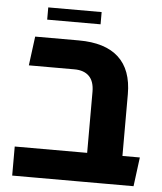

<svg xmlns="http://www.w3.org/2000/svg" viewBox="-52 -778 697 824"><g transform="rotate(5 296.0 -366.0)"><path d="M343.2 0V-388.2Q343.2 -433 321.1 -455.2Q299 -477.5 257.5 -477.5H61.2L77.5 -602.8H265.5Q379.2 -602.8 437.2 -549.5Q495.2 -496.2 495.2 -391.2V-114.5Q487.8 -85.2 468.4 -56Q449 -26.8 429 0ZM31.2 0V-125.2H570.2L554 0ZM122.5 -679.8V-732.5H352.5V-679.8Z"/></g></svg>

Font: Noto Sans Hebrew Light
Style: Regular
Weight: 100
Version: Version 3.000